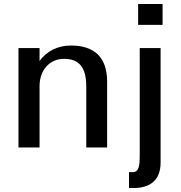

<svg xmlns="http://www.w3.org/2000/svg" viewBox="-20 -742 911 966"><path d="M179 -308C179 -389 229 -446 302 -446C379 -446 414 -402 414 -307V0H519V-332C519 -452 456 -513 337 -513C271 -513 215 -485 179 -435V-500H73V0H179ZM629 204H653C732 204 788 167 788 76V-500H683V46C683 86 680 124 649 124H629ZM675 -617H798V-722H675Z"/></svg>

Font: Perun Medium
Style: Regular
Weight: 500
Foundry: Copyright (c) Stefan Peev, Context Ltd, 2016
Version: Version 1.089